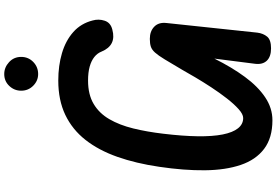

<svg xmlns="http://www.w3.org/2000/svg" viewBox="-220 -1079 1306 906"><g transform="rotate(-90 433.0 -626.0)"><path d="M318.5 6.5Q235.5 6.5 183.8 -32.5Q132 -71.5 107.8 -143Q83.5 -214.5 82.5 -312.5Q81.5 -410.5 99 -528Q115 -637.5 146 -725.5Q177 -813.5 226 -875.8Q275 -938 344.2 -971Q413.5 -1004 506 -1004Q576.5 -1004 635.5 -986.5Q694.5 -969 735 -933Q775.5 -897 789.5 -841.5Q797.5 -813 788.2 -785Q779 -757 746.5 -749Q672 -728.5 642.5 -800Q635 -819.5 617.2 -833.8Q599.5 -848 571.8 -855.8Q544 -863.5 506 -863.5Q440 -863.5 395.8 -837.2Q351.5 -811 323.8 -763.2Q296 -715.5 280 -650.5Q264 -585.5 255 -508.5Q244 -417 243 -346.5Q242 -276 251.5 -228.2Q261 -180.5 280.5 -156Q300 -131.5 329 -131.5Q347 -131.5 371 -153Q395 -174.5 421.5 -208.5Q448 -242.5 473.8 -281.8Q499.5 -321 521 -357.5Q542.5 -394 556.5 -419Q587 -471 605.8 -501.8Q624.5 -532.5 638 -547.5Q651.5 -562.5 666 -567.2Q680.5 -572 702.5 -572Q738.5 -572 760 -551.2Q781.5 -530.5 777.5 -494L732 -65Q728.5 -37 713.2 -18.5Q698 0 658 0Q618.5 0 599.5 -20Q580.5 -40 585 -75.5L609.5 -267.5Q568.5 -185 523.2 -123.5Q478 -62 427 -27.8Q376 6.5 318.5 6.5ZM536.5 -1099Q505 -1099 481.5 -1122.2Q458 -1145.5 458 -1179Q458 -1211.5 480.5 -1235.2Q503 -1259 536.5 -1259Q568 -1259 592.8 -1236.2Q617.5 -1213.5 617.5 -1179Q617.5 -1145.5 593.8 -1122.2Q570 -1099 536.5 -1099Z"/></g></svg>

Font: Edu NSW ACT Hand Pre
Style: Regular
Weight: 400
Designer: Tina and Corey Anderson, Eben Sorkin, Mirko Velimirovic
Foundry: Sorkin Type Co.
Version: Version 2.000